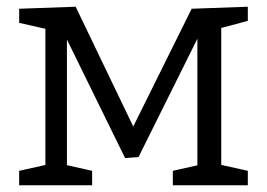

<svg xmlns="http://www.w3.org/2000/svg" viewBox="-20 -551 793 571"><path d="M165 -462H179V-44L169 -62L254 -43V0H37V-43L127 -63L115 -44V-483L130 -462L37 -483V-525L205 -531L393 -140H359L550 -525L717 -531V-489L624 -464L638 -486V-45L627 -63L717 -43V0H494V-43L579 -62L567 -48V-464H581L392 -84L352 -81Z"/></svg>

Font: Pack4
Style: Regular
Weight: 400
Version: Version 2.002